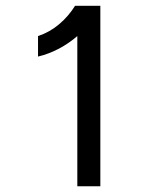

<svg xmlns="http://www.w3.org/2000/svg" viewBox="-20 -648 526 668"><path d="M249 0V-522.5Q219.7 -497.1 184.6 -478.5Q149.4 -460 112.3 -451.2V-522.5Q153.3 -536.1 186 -564Q218.8 -591.8 241.2 -627.9H329.1V0Z"/></svg>

Font: Myanmar PaOh One
Style: Regular
Weight: 400
Designer: Debbi Hosken
Foundry: SIL
Version: Version 2.8